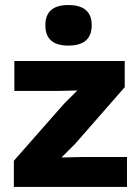

<svg xmlns="http://www.w3.org/2000/svg" viewBox="-20 -742 556 762"><path d="M251 -722Q344 -722 344 -642Q344 -561 251 -561Q160 -561 160 -642Q160 -722 251 -722ZM35 0V-104L234 -330L287 -383L208 -381H37V-500H475V-396L279 -172L224 -117L312 -119H484V0Z"/></svg>

Font: Elaine Sans
Style: Bold
Weight: 700
Designer: Wei Huang
Foundry: Wei Huang
Version: Version 2.001;December 24, 2019;FontCreator 12.0.0.2547 64-b